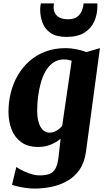

<svg xmlns="http://www.w3.org/2000/svg" viewBox="-20 -848 616 1121"><path d="M482 37.5Q473.5 101 444.2 143Q415 185 372 209Q329 233 279.5 243Q230 253 181 253Q157 253 130.5 249.2Q104 245.5 81.8 240.2Q59.5 235 50 230.5L75.5 126.5Q80.5 131.5 102.2 143.2Q124 155 153.8 165.5Q183.5 176 212.5 176Q245.5 176 268 167.8Q290.5 159.5 303.5 136.8Q316.5 114 321.5 71L334 -38Q318.5 -25 299 -14.2Q279.5 -3.5 255.5 3.2Q231.5 10 202.5 10Q142 10 103.8 -18Q65.5 -46 47.5 -92.8Q29.5 -139.5 29.5 -195.5Q29.5 -252 43 -306.5Q56.5 -361 83.8 -408Q111 -455 151.2 -490.8Q191.5 -526.5 244.8 -546.8Q298 -567 364.5 -567Q395.5 -567 429.2 -559.8Q463 -552.5 484.5 -544L563.5 -567ZM398.5 -493.5Q389 -496.5 377.5 -498.8Q366 -501 353.5 -501Q317.5 -501 291 -482.5Q264.5 -464 246.5 -432.8Q228.5 -401.5 217.8 -362.5Q207 -323.5 202 -281.8Q197 -240 197 -201Q197 -171 202 -147.5Q207 -124 216.5 -107.5Q226 -91 239.2 -82.2Q252.5 -73.5 269.5 -73.5Q283.5 -73.5 297 -78.8Q310.5 -84 322 -93Q333.5 -102 343 -113ZM368 -632.5Q311 -632.5 277.5 -654.2Q244 -676 229.2 -712.8Q214.5 -749.5 214.5 -794.5Q214.5 -803.5 215.8 -812.5Q217 -821.5 218.5 -828H295Q294.5 -823 293.8 -817.5Q293 -812 293 -806Q293 -785.5 302 -769.5Q311 -753.5 329.8 -744.5Q348.5 -735.5 378 -735.5Q412.5 -735.5 431.5 -750.5Q450.5 -765.5 458.8 -787Q467 -808.5 468 -828H548.5Q548.5 -823.5 548.5 -819.5Q548.5 -815.5 548.5 -811Q548.5 -765 531 -724.2Q513.5 -683.5 473.8 -658Q434 -632.5 368 -632.5Z"/></svg>

Font: Merriweather 20pt Black
Style: Italic
Weight: 900
Italic angle: -7.8°
Version: Version 2.101